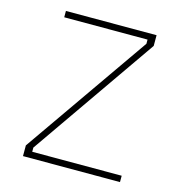

<svg xmlns="http://www.w3.org/2000/svg" viewBox="-108 -836 888 935"><g transform="rotate(15 335.5 -368.5)"><path d="M91 0V-54L530 -684V-705H110V-737H567V-683L129 -53V-32H580V0Z"/></g></svg>

Font: Tomorrow ExtraLight
Style: Regular
Weight: 275
Designer: Tony de Marco, Monica Rizzolli
Foundry: Just in Type
Version: Version 2.002